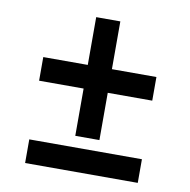

<svg xmlns="http://www.w3.org/2000/svg" viewBox="-72 -682 743 752"><g transform="rotate(10 300.0 -305.5)"><path d="M251 -139V-327H74V-421H251V-611H347V-421H524V-327H347V-139ZM76 0V-94H524V0Z"/></g></svg>

Font: Noto Sans Mono SemiBold
Style: Regular
Weight: 600
Designer: Monotype Design Team
Foundry: Monotype Imaging Inc.
Version: Version 2.014; ttfautohint (v1.8.4.7-5d5b)